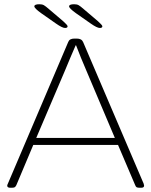

<svg xmlns="http://www.w3.org/2000/svg" viewBox="-20 -884 714 906"><path d="M29 2Q14 2 14 -8Q14 -10 15 -12.5Q16 -15 17 -17L302 -686Q308 -702 331 -702H342Q365 -702 372 -686L658 -17Q658 -15 659 -12.5Q660 -10 660 -8Q660 2 646 2H641Q630 2 625.5 0Q621 -2 618 -10L537 -200H137L57 -10Q53 -2 48.5 0Q44 2 34 2ZM287 -552 151 -233H522L387 -552Q374 -582 362 -611.5Q350 -641 339 -670H337Q324 -641 312 -612Q300 -583 287 -552ZM287 -752Q274 -752 244 -773L174 -822Q142 -845 142 -854Q142 -864 166 -864Q179 -864 187 -859.5Q195 -855 211 -841L278 -784Q287 -776 293 -769.5Q299 -763 299 -760Q299 -752 287 -752ZM451 -752Q438 -752 408 -773L338 -822Q306 -845 306 -854Q306 -864 330 -864Q343 -864 351 -859.5Q359 -855 375 -841L442 -784Q451 -776 457 -769.5Q463 -763 463 -760Q463 -752 451 -752Z"/></svg>

Font: Asap Semi Expanded Thin
Style: Regular
Weight: 100
Width: 6
Designer: Pablo Cosgaya
Foundry: Omnibus-Type
Version: Version 3.001; ttfautohint (v1.8.4.7-5d5b)